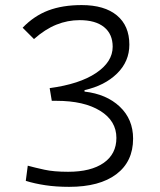

<svg xmlns="http://www.w3.org/2000/svg" viewBox="-20 -723 626 753"><path d="M251 9.8Q199.7 9.8 157.7 3.4Q115.7 -2.9 81.1 -13.7L88.9 -73.2Q117.7 -65.4 154.3 -57.4Q190.9 -49.3 247.1 -49.3Q336.9 -49.3 386.7 -84.2Q436.5 -119.1 436.5 -182.1Q436.5 -249 373 -288.3Q309.6 -327.6 201.2 -327.6H183.1L174.8 -377.4Q292 -393.1 356.9 -436.8Q421.9 -480.5 421.9 -539.6Q421.9 -589.4 388.2 -616.7Q354.5 -644 292.5 -644Q245.1 -644 200.9 -626.2Q156.7 -608.4 113.3 -569.8L68.8 -614.3Q113.3 -660.6 169.2 -681.9Q225.1 -703.1 300.3 -703.1Q389.6 -703.1 438.5 -662.6Q487.3 -622.1 487.3 -547.9Q487.3 -481.9 439 -434.6Q390.6 -387.2 311.5 -369.6V-363.8Q397.5 -354 449.7 -304.7Q502 -255.4 502 -179.2Q502 -89.4 436.3 -39.8Q370.6 9.8 251 9.8Z"/></svg>

Font: Cascadia Mono PL Light
Style: Regular
Weight: 300
Monospace: yes
Designer: Aaron Bell
Foundry: Saja Typeworks
Version: Version 2404.023; ttfautohint (v1.8.4)